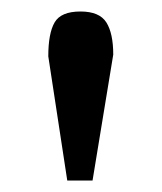

<svg xmlns="http://www.w3.org/2000/svg" viewBox="-20 -739 281 334"><path d="M64 -641Q64 -681 75 -700Q86 -719 120 -719Q153 -719 165 -700Q177 -681 177 -644L141 -425H97Z"/></svg>

Font: Taviraj Medium
Style: Regular
Weight: 500
Designer: Katatrad Team
Foundry: CadsonDemak
Version: Version 1.001